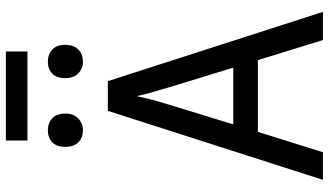

<svg xmlns="http://www.w3.org/2000/svg" viewBox="-248 -848 1097 640"><g transform="rotate(-90 300.0 -528.5)"><path d="M419 -217H180L112 0H20L250 -717H349L580 0H486ZM394 -299 329 -511Q308 -580 299 -621Q289 -572 270 -511L205 -299ZM130 -859Q130 -888 145.5 -902.5Q161 -917 185 -917Q209 -917 225 -902.5Q241 -888 241 -859Q241 -831 224.5 -815.5Q208 -800 185 -800Q161 -800 145.5 -815Q130 -830 130 -859ZM359 -859Q359 -888 374.5 -902.5Q390 -917 414 -917Q438 -917 454 -902.5Q470 -888 470 -859Q470 -830 454 -815Q438 -800 414 -800Q391 -800 375 -815.5Q359 -831 359 -859ZM151 -1057H448V-985H151Z"/></g></svg>

Font: Noto Sans Mono UI
Style: Regular
Weight: 400
Monospace: yes
Designer: Monotype Design team
Foundry: Monotype Imaging Inc.
Version: Version 1.000